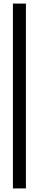

<svg xmlns="http://www.w3.org/2000/svg" viewBox="-20 -930 216 1070"><path d="M51.9 -910H124.4V120H51.9Z"/></svg>

Font: Big Shoulders Display SC Thin
Style: Regular
Weight: 100
Designer: Patric King
Foundry: XO Type Co
Version: Version 2.002